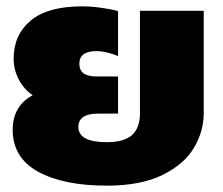

<svg xmlns="http://www.w3.org/2000/svg" viewBox="-20 -570 702 605"><path d="M20 -161Q20 -236 83 -270Q56 -288 39.5 -319Q23 -350 23 -385Q23 -460 76.5 -505Q130 -550 239 -550Q268 -550 302 -545Q336 -540 352 -535V-393Q337 -400 318 -404.5Q299 -409 284 -409Q230 -409 230 -369Q230 -329 284 -329H352V-212H289Q227 -212 227 -170Q227 -122 317 -122Q371 -122 396 -144.5Q421 -167 421 -213V-536H622V-214Q622 -156 591 -104Q560 -52 491.5 -18.5Q423 15 317 15Q180 15 100 -29Q20 -73 20 -161Z"/></svg>

Font: Prompt ExtraBold
Style: Regular
Weight: 800
Designer: Katatrad Team
Foundry: CadsonDemak
Version: Version 1.001